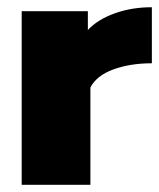

<svg xmlns="http://www.w3.org/2000/svg" viewBox="-20 -511 440 531"><path d="M40 -480H223V-428Q250 -457 297 -474Q344 -491 400 -491V-336Q340 -336 293.5 -319Q247 -302 230 -269V0H40Z"/></svg>

Font: Readiness ExtraBold
Style: Regular
Weight: 800
Designer: Katatrad Team
Foundry: CadsonDemak
Version: Version 1.00;January 16, 2020;FontCreator 12.0.0.2550 64-bit